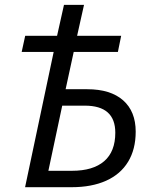

<svg xmlns="http://www.w3.org/2000/svg" viewBox="-20 -780 640 800"><path d="M203.6 -563.5H70.3L85 -630.9H217.8L246.6 -759.8H330.1L301.3 -630.9H484.9L471.2 -563.5H287.1L253.4 -408.2H343.8Q440.4 -408.2 492.9 -362.1Q545.4 -315.9 545.4 -231.4Q545.4 -158.2 513.9 -106.2Q482.4 -54.2 422.4 -27.1Q362.3 0 278.3 0H84.5ZM460.4 -227.1Q460.4 -339.8 333.5 -339.8H239.3L181.6 -68.4H280.3Q367.7 -68.4 414.1 -108.4Q460.4 -148.4 460.4 -227.1Z"/></svg>

Font: Viking Open Sans
Style: Italic
Weight: 400
Italic angle: -12°
Foundry: Ascender Corporation
Version: Version 2.000